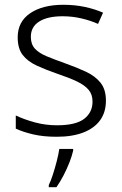

<svg xmlns="http://www.w3.org/2000/svg" viewBox="-20 -562 509 803"><path d="M423 -141Q423 -93 399 -59.5Q375 -26 329 -8Q283 10 217 10Q161 10 118.5 0Q76 -10 46 -24V-79Q82 -62 126.5 -50Q171 -38 218 -38Q297 -38 332 -65Q367 -92 367 -137Q367 -167 350.5 -186.5Q334 -206 301.5 -221.5Q269 -237 221 -253Q172 -270 134 -287.5Q96 -305 75 -332Q54 -359 54 -406Q54 -471 106 -506.5Q158 -542 245 -542Q293 -542 335 -533Q377 -524 411 -509L390 -462Q359 -476 320.5 -485Q282 -494 242 -494Q179 -494 144 -472Q109 -450 109 -408Q109 -377 126 -358.5Q143 -340 175.5 -326.5Q208 -313 253 -297Q301 -280 339.5 -262Q378 -244 400.5 -216Q423 -188 423 -141ZM286 68Q281 90 270.5 117Q260 144 246 171Q232 198 216 221H184V212Q192 196 201 168.5Q210 141 217.5 111.5Q225 82 228 61H286Z"/></svg>

Font: Noto Sans Devanagari Light
Style: Regular
Weight: 300
Version: Version 2.003